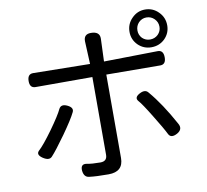

<svg xmlns="http://www.w3.org/2000/svg" viewBox="-93 -952 1186 1098"><g transform="rotate(-10 500.0 -403.0)"><path d="M773 -784Q755 -765 755 -738Q755 -712 773 -693Q792 -675 818 -675Q845 -675 864 -693Q883 -712 883 -738Q883 -765 864 -784Q845 -803 818 -803Q792 -803 773 -784ZM741 -661Q709 -693 709 -738Q709 -784 741 -816Q773 -849 818 -849Q864 -849 896 -816Q928 -784 928 -738Q928 -693 896 -661Q864 -630 818 -630Q773 -630 741 -661ZM490 -771Q542 -771 541 -729L536 -597L849 -602Q882 -602 882 -560Q882 -519 849 -519L536 -521V-37Q536 43 450 43Q378 43 340 38Q308 36 304 -4Q301 -44 337 -38Q366 -32 416 -32Q455 -32 455 -70V-521H125Q92 -521 92 -561Q92 -602 125 -602L455 -597L449 -729Q448 -771 490 -771ZM757 -377Q825 -297 892 -174Q913 -139 876 -118Q839 -98 825 -124Q807 -161 758 -240Q710 -319 689 -342Q672 -364 706 -382Q740 -400 757 -377ZM309 -342Q292 -306 234 -224Q176 -143 148 -113Q130 -93 95 -116Q61 -139 81 -159Q110 -185 166 -262Q222 -340 238 -375Q252 -401 287 -384Q322 -367 309 -342Z"/></g></svg>

Font: Swei Gothic CJK TC Regular
Style: Regular
Weight: 400
Version: Version 2.129